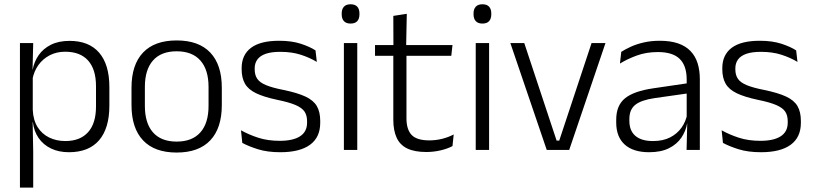

<svg xmlns="http://www.w3.org/2000/svg" viewBox="-20 -684 3710 876"><path d="M294.5 10.5Q248 10.5 212.8 -6.5Q177.5 -23.5 156.2 -54.2Q135 -85 130 -126.5H110L129.5 -183Q131.5 -136 151.5 -104.2Q171.5 -72.5 204.5 -56.5Q237.5 -40.5 278 -40.5Q345.5 -40.5 381.8 -80.8Q418 -121 418 -198V-291Q418 -367.5 382 -407.8Q346 -448 277.5 -448Q238 -448 206.8 -431.8Q175.5 -415.5 155.2 -387.2Q135 -359 128 -322L111.5 -366.5H129Q136 -403 156.5 -432.5Q177 -462 212.2 -479.8Q247.5 -497.5 297.5 -497.5Q386 -497.5 432.5 -443.5Q479 -389.5 479 -286.5V-202Q479 -98.5 432 -44Q385 10.5 294.5 10.5ZM71 172V-487.5H131.5L128.5 -366L129.5 -346V-139.5L129 -125.5L131.5 9V172Z M786 12Q685 12 632.5 -43.8Q580 -99.5 580 -204.5V-284Q580 -388.5 632.5 -444Q685 -499.5 786 -499.5Q887 -499.5 939.5 -444Q992 -388.5 992 -284V-204.5Q992 -99.5 939.5 -43.8Q887 12 786 12ZM786 -38Q857 -38 894.2 -80Q931.5 -122 931.5 -201V-287.5Q931.5 -366 894.2 -408Q857 -450 786 -450Q715 -450 678 -408Q641 -366 641 -287.5V-201Q641 -122 678 -80Q715 -38 786 -38Z M1259 10.5Q1200 10.5 1157 -3Q1114 -16.5 1085.5 -32L1079.5 -89.5Q1115.5 -69.5 1158.5 -55.5Q1201.5 -41.5 1256.5 -41.5Q1317 -41.5 1349 -62.2Q1381 -83 1381 -124V-131Q1381 -157.5 1369.5 -174.8Q1358 -192 1328.5 -204.8Q1299 -217.5 1245 -228.5Q1183.5 -241.5 1148 -258.8Q1112.5 -276 1097.5 -302.5Q1082.5 -329 1082.5 -368V-373Q1082.5 -433.5 1125.2 -465.8Q1168 -498 1253.5 -498Q1310.5 -498 1352 -484.5Q1393.5 -471 1419.5 -454L1425.5 -401.5Q1393.5 -421 1352.5 -434.2Q1311.5 -447.5 1258.5 -447.5Q1218 -447.5 1192.2 -438.5Q1166.5 -429.5 1154.2 -412.5Q1142 -395.5 1142 -372.5V-368Q1142 -342 1153.5 -324.8Q1165 -307.5 1194 -295.5Q1223 -283.5 1274 -273.5Q1337 -260.5 1373.5 -243.5Q1410 -226.5 1425.5 -200Q1441 -173.5 1441 -132.5V-123.5Q1441 -57.5 1394.5 -23.5Q1348 10.5 1259 10.5Z M1549 0V-487.5H1610V0ZM1579.5 -576.5Q1559.5 -576.5 1549.2 -587.5Q1539 -598.5 1539 -619V-622.5Q1539 -642.5 1549.2 -653.5Q1559.5 -664.5 1579.5 -664.5Q1600 -664.5 1610 -653.5Q1620 -642.5 1620 -622.5V-619Q1620 -598.5 1610 -587.5Q1600 -576.5 1579.5 -576.5Z M1925 9.5Q1871.5 9.5 1838.2 -6.5Q1805 -22.5 1789.8 -55.5Q1774.5 -88.5 1774.5 -137.5V-455.5H1834.5V-144.5Q1834.5 -93 1858.2 -68.2Q1882 -43.5 1938.5 -43.5Q1968.5 -43.5 1996.8 -50.5Q2025 -57.5 2050 -70.5L2044.5 -17.5Q2021 -5 1989.5 2.2Q1958 9.5 1925 9.5ZM1691 -429.5V-478.5H2044.5L2039 -429.5ZM1775 -471.5 1774.5 -611.5 1836 -621 1833 -471.5Z M2150.5 0V-487.5H2211.5V0ZM2181 -576.5Q2161 -576.5 2150.8 -587.5Q2140.5 -598.5 2140.5 -619V-622.5Q2140.5 -642.5 2150.8 -653.5Q2161 -664.5 2181 -664.5Q2201.5 -664.5 2211.5 -653.5Q2221.5 -642.5 2221.5 -622.5V-619Q2221.5 -598.5 2211.5 -587.5Q2201.5 -576.5 2181 -576.5Z M2531.5 -42.5 2679 -487.5H2742.5L2577 0H2474.5L2308.5 -487.5H2372L2519.5 -42.5Z M3112.5 0 3115.5 -121.5 3113 -131V-288.5V-321Q3113 -384 3081.2 -415.2Q3049.5 -446.5 2981.5 -446.5Q2928.5 -446.5 2885 -430.5Q2841.5 -414.5 2808.5 -394L2814.5 -447.5Q2832.5 -459 2858 -470.8Q2883.5 -482.5 2916.8 -490.2Q2950 -498 2990 -498Q3039 -498 3073.8 -486Q3108.5 -474 3130.5 -451Q3152.5 -428 3162.8 -395.5Q3173 -363 3173 -322.5V0ZM2941.5 10.5Q2869 10.5 2830.2 -24.5Q2791.5 -59.5 2791.5 -125V-138Q2791.5 -202.5 2831.2 -235.2Q2871 -268 2960 -281L3123 -305L3126 -259L2967.5 -236.5Q2905.5 -227.5 2878.5 -205.8Q2851.5 -184 2851.5 -141.5V-132.5Q2851.5 -87.5 2879 -64Q2906.5 -40.5 2959.5 -40.5Q3005 -40.5 3037.2 -57Q3069.5 -73.5 3089.2 -101.2Q3109 -129 3115.5 -163.5L3127.5 -120.5H3115Q3109 -86 3088.8 -56Q3068.5 -26 3032.2 -7.8Q2996 10.5 2941.5 10.5Z M3452 10.5Q3393 10.5 3350 -3Q3307 -16.5 3278.5 -32L3272.5 -89.5Q3308.5 -69.5 3351.5 -55.5Q3394.5 -41.5 3449.5 -41.5Q3510 -41.5 3542 -62.2Q3574 -83 3574 -124V-131Q3574 -157.5 3562.5 -174.8Q3551 -192 3521.5 -204.8Q3492 -217.5 3438 -228.5Q3376.5 -241.5 3341 -258.8Q3305.5 -276 3290.5 -302.5Q3275.5 -329 3275.5 -368V-373Q3275.5 -433.5 3318.2 -465.8Q3361 -498 3446.5 -498Q3503.5 -498 3545 -484.5Q3586.5 -471 3612.5 -454L3618.5 -401.5Q3586.5 -421 3545.5 -434.2Q3504.5 -447.5 3451.5 -447.5Q3411 -447.5 3385.2 -438.5Q3359.5 -429.5 3347.2 -412.5Q3335 -395.5 3335 -372.5V-368Q3335 -342 3346.5 -324.8Q3358 -307.5 3387 -295.5Q3416 -283.5 3467 -273.5Q3530 -260.5 3566.5 -243.5Q3603 -226.5 3618.5 -200Q3634 -173.5 3634 -132.5V-123.5Q3634 -57.5 3587.5 -23.5Q3541 10.5 3452 10.5Z"/></svg>

Font: Anek Gurmukhi Medium Light
Style: Regular
Weight: 300
Version: Version 1.003